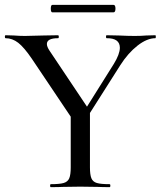

<svg xmlns="http://www.w3.org/2000/svg" viewBox="-22 -770 661 790"><path d="M617.2 -612.8Q583 -612.8 543.9 -582.3Q504.9 -551.8 473.1 -502L348.1 -305.2V-81.1Q348.1 -51.3 354 -36.6Q359.9 -22 376.5 -17.1Q393.1 -12.2 429.2 -12.2Q432.1 -12.2 432.1 -6.1Q432.1 0 429.2 0Q398.4 0 379.9 -1L308.1 -2L237.8 -1Q219.7 0 187 0Q184.1 0 184.1 -6.1Q184.1 -12.2 187 -12.2Q223.1 -12.2 240 -17.1Q256.8 -22 262.9 -36.4Q269 -50.8 269 -81.1V-290L109.9 -526.9Q77.6 -574.7 53.2 -593.8Q28.8 -612.8 1 -612.8Q-2 -612.8 -2 -618.9Q-2 -625 1 -625L35.2 -624Q59.1 -622.1 80.6 -622.1Q102.1 -622.1 158.2 -624L216.8 -625Q219.7 -625 220 -618.9Q220.2 -612.8 216.8 -612.8Q170.9 -612.8 170.9 -588.9Q170.9 -577.6 182.1 -561L335.9 -331.1L446.8 -507.8Q470.7 -546.9 471.2 -573.2Q471.2 -613.3 417 -612.8Q414.1 -612.8 414.1 -618.9Q414.1 -625 417 -625L465.8 -624Q505.9 -622.1 532 -622.1Q558.1 -622.1 580.1 -624L617.2 -625Q619.1 -625 619.1 -618.9Q619.1 -612.8 617.2 -612.8ZM444.8 -750Q453.1 -750 453.1 -734.6Q453.1 -719.2 444.8 -719.2H193.8Q187 -718.8 187 -734.4Q187 -750 193.8 -750Z"/></svg>

Font: Cormorant-Medium
Style: Regular
Weight: 500
Designer: Christian Thalmann (Catharsis Fonts)
Version: Version 3.000